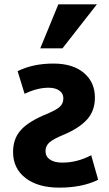

<svg xmlns="http://www.w3.org/2000/svg" viewBox="-20 -842 503 882"><path d="M40 -144Q40 -201 71.5 -239.5Q103 -278 175 -310Q230 -332 250.5 -348Q271 -364 271 -390Q271 -413 252.5 -426Q234 -439 203 -439Q151 -439 93 -411L61 -515Q131 -550 225 -550Q315 -550 365.5 -507Q416 -464 416 -394Q416 -332 379 -292Q342 -252 270 -222Q226 -204 207.5 -188Q189 -172 189 -148Q189 -123 209.5 -109Q230 -95 266 -95Q335 -95 399 -129L431 -16Q357 20 252 20Q155 20 97.5 -24Q40 -68 40 -144ZM267 -620H165L248 -822H425Z"/></svg>

Font: Repo
Style: Bold
Weight: 700
Designer: Stefan Peev
Foundry: Context Ltd
Version: Version 001.000